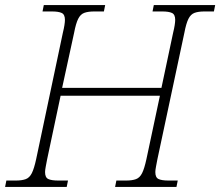

<svg xmlns="http://www.w3.org/2000/svg" viewBox="-35 -734 865 754"><path d="M-15 0 -10 -25H27Q51 -25 66 -30.5Q81 -36 90 -54Q99 -72 107 -109L212 -606Q216 -622 218 -635Q220 -648 220 -656Q220 -677 207.5 -683Q195 -689 169 -689H132L137 -714H378L373 -689H335Q311 -689 296 -683.5Q281 -678 272 -660Q263 -642 256 -605L209 -389H599L645 -606Q649 -622 651 -635Q653 -648 653 -656Q653 -677 640.5 -683Q628 -689 602 -689H564L569 -714H810L805 -689H768Q744 -689 729 -683.5Q714 -678 705 -660Q696 -642 689 -605L583 -108Q580 -92 577.5 -79Q575 -66 575 -58Q575 -37 587.5 -31Q600 -25 627 -25H663L658 0H417L422 -25H460Q484 -25 499 -30.5Q514 -36 523 -54Q532 -72 540 -109L593 -358H203L150 -108Q147 -92 144.5 -79Q142 -66 142 -58Q142 -37 154.5 -31Q167 -25 194 -25H232L227 0Z"/></svg>

Font: Noto Serif ExtraLight
Style: Italic
Weight: 200
Italic angle: -12°
Designer: Monotype Design Team
Foundry: Monotype Imaging Inc.
Version: Version 2.014; ttfautohint (v1.8.4.7-5d5b)